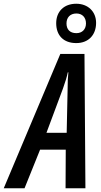

<svg xmlns="http://www.w3.org/2000/svg" viewBox="-84 -1005 539 1025"><path d="M323 -775C389 -775 429 -819 429 -883C429 -943 386 -985 323 -985C257 -985 216 -943 216 -881C216 -816 255 -775 323 -775ZM324 -828C288 -828 271 -849 271 -880C271 -911 290 -933 324 -933C356 -933 375 -911 375 -880C375 -849 355 -828 324 -828ZM-64 0H47L130 -206H267L266 0H372L367 -717H238ZM164 -296 252 -532C264 -566 273 -594 278 -619H281C278 -592 277 -563 277 -531L272 -296Z"/></svg>

Font: Noto Sans UI Condensed Medium
Style: Italic
Weight: 500
Width: 3
Italic angle: -12°
Designer: Monotype Design Team
Foundry: Monotype Imaging Inc.
Version: Version 1.901